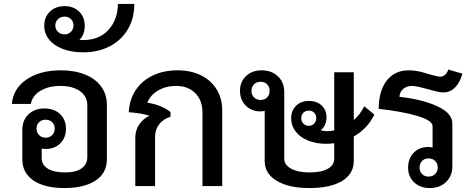

<svg xmlns="http://www.w3.org/2000/svg" viewBox="-20 -942 2395 972"><path d="M521 -412V-135Q521 -66 464 -28Q407 10 306 10Q205 10 149 -28.5Q93 -67 93 -135V-285Q93 -333 124 -363Q155 -393 205 -393Q254 -393 284 -364.5Q314 -336 314 -290Q314 -245 285.5 -216.5Q257 -188 212 -188Q203 -188 191 -190V-142Q191 -107 222.5 -88Q254 -69 309 -69Q364 -69 393 -89.5Q422 -110 422 -147V-410Q422 -454 385 -480.5Q348 -507 286 -507Q226 -507 185 -482.5Q144 -458 136 -416H40Q47 -494 115 -540Q183 -586 288 -586Q358 -586 411 -564.5Q464 -543 492.5 -503.5Q521 -464 521 -412ZM165 -291Q165 -271 178 -258Q191 -245 211 -245Q231 -245 244 -258Q257 -271 257 -291Q257 -311 244 -323.5Q231 -336 211 -336Q191 -336 178 -323.5Q165 -311 165 -291Z M660 -922Q660 -848 626.5 -792.5Q593 -737 534.5 -707Q476 -677 402 -677Q342 -677 297 -694.5Q252 -712 228 -742.5Q204 -773 204 -812Q204 -856 233 -883.5Q262 -911 307 -911Q352 -911 380.5 -883.5Q409 -856 409 -811Q409 -767 382 -740Q387 -739 399 -739Q482 -739 529 -790.5Q576 -842 577 -922ZM307 -768Q326 -768 339 -781Q352 -794 352 -813Q352 -833 339 -845.5Q326 -858 307 -858Q287 -858 273.5 -845Q260 -832 260 -813Q260 -794 273.5 -781Q287 -768 307 -768Z M665 -245Q665 -282 684.5 -311.5Q704 -341 737 -356Q697 -369 632 -374Q635 -437 666.5 -485Q698 -533 753 -559.5Q808 -586 879 -586Q946 -586 997 -561Q1048 -536 1076.5 -490Q1105 -444 1105 -383V0H1005V-373Q1005 -434 968.5 -470.5Q932 -507 871 -507Q820 -507 780.5 -484Q741 -461 726 -422Q761 -417 792.5 -404Q824 -391 843 -375V-351Q806 -339 785.5 -312.5Q765 -286 765 -249V0H665Z M1771 -251V-127Q1771 -62 1712 -26Q1653 10 1546 10Q1442 10 1381 -26.5Q1320 -63 1320 -127V-381Q1310 -378 1299 -378Q1253 -378 1224 -407.5Q1195 -437 1195 -483Q1195 -528 1225.5 -557Q1256 -586 1305 -586Q1355 -586 1387 -555.5Q1419 -525 1419 -477V-139Q1419 -107 1454 -88Q1489 -69 1546 -69Q1607 -69 1639.5 -87.5Q1672 -106 1672 -139V-217Q1652 -214 1631 -214Q1580 -214 1539.5 -230.5Q1499 -247 1476.5 -276.5Q1454 -306 1454 -343Q1454 -382 1479 -406.5Q1504 -431 1544 -431Q1584 -431 1608.5 -408Q1633 -385 1633 -348Q1633 -327 1625 -309.5Q1617 -292 1603 -283Q1618 -278 1634 -278Q1656 -278 1672 -282V-576H1771V-334Q1804 -363 1824 -404L1875 -362Q1842 -292 1771 -251ZM1345 -482Q1345 -502 1332.5 -515Q1320 -528 1299 -528Q1279 -528 1266 -515Q1253 -502 1253 -482Q1253 -462 1266 -449Q1279 -436 1299 -436Q1320 -436 1332.5 -449Q1345 -462 1345 -482ZM1581 -344Q1581 -361 1570.5 -371.5Q1560 -382 1543 -382Q1527 -382 1516 -371.5Q1505 -361 1505 -344Q1505 -327 1516 -316Q1527 -305 1543 -305Q1559 -305 1570 -316Q1581 -327 1581 -344Z M2002 -452Q2118 -439 2194 -404Q2270 -369 2270 -317V-100Q2270 -51 2238 -20.5Q2206 10 2156 10Q2107 10 2076.5 -19Q2046 -48 2046 -93Q2046 -140 2074.5 -169Q2103 -198 2149 -198Q2159 -198 2170 -195V-303Q2170 -332 2093 -355Q2016 -378 1897 -391Q1898 -484 1938.5 -535Q1979 -586 2049 -586Q2075 -586 2098.5 -581Q2122 -576 2154 -566Q2159 -565 2178 -559.5Q2197 -554 2210 -554Q2223 -554 2234 -564Q2245 -574 2249 -590L2321 -569Q2308 -523 2283 -498.5Q2258 -474 2225 -474Q2210 -474 2189.5 -479Q2169 -484 2148 -490Q2126 -496 2103 -501.5Q2080 -507 2064 -507Q2040 -507 2022 -492.5Q2004 -478 2002 -452ZM2196 -94Q2196 -114 2183 -127Q2170 -140 2150 -140Q2129 -140 2116.5 -127Q2104 -114 2104 -94Q2104 -74 2116.5 -61Q2129 -48 2150 -48Q2170 -48 2183 -61Q2196 -74 2196 -94Z"/></svg>

Font: Sarabun Medium
Style: Regular
Weight: 500
Designer: Suppakit Chalermlarp | Katatrad Co.,Ltd.
Foundry: Cadson Demak Co.,Ltd.
Version: Version 1.000; ttfautohint (v1.6)